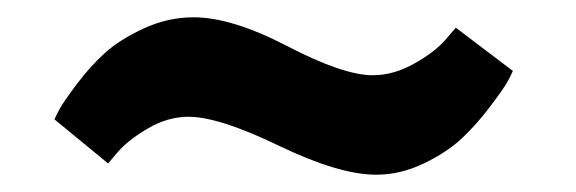

<svg xmlns="http://www.w3.org/2000/svg" viewBox="-20 -398 666 222"><path d="M105 -209 43 -260Q45 -265 49.5 -273Q54 -281 69 -301Q84 -321 101 -336.5Q118 -352 146 -365Q174 -378 204 -378Q248 -378 312.5 -344.5Q377 -311 411 -311Q435 -311 459 -324.5Q483 -338 495 -352L507 -366L573 -316Q571 -311 566.5 -303Q562 -295 546.5 -274.5Q531 -254 514 -238Q497 -222 470 -209Q443 -196 415 -196Q372 -196 302.5 -229.5Q233 -263 198 -263Q174 -263 151 -249.5Q128 -236 116 -222Z"/></svg>

Font: BitterBold
Style: Bold
Weight: 700
Designer: Sol Matas
Foundry: Sol Matas
Version: Version 001.001